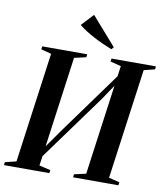

<svg xmlns="http://www.w3.org/2000/svg" viewBox="-116 -1069 1001 1154"><g transform="rotate(10 385.0 -492.0)"><path d="M-13 0 -10.5 -18.5 57.5 -35 150 -708 87.5 -724.5 90 -743H364.5L362 -724.5L290 -708L207.5 -107.5L185.5 -114L289 -261.5L596.5 -685.5L562 -609L575.5 -708L510 -724.5L512.5 -743H783.5L781.5 -724.5L715 -708L622.5 -35L688 -19L685.5 0H409L411.5 -19L483 -35L562.5 -613.5L587 -627.5L498.5 -495.5L173 -48L213.5 -144.5L197.5 -35L267 -18.5L264 0ZM501.5 -798Q474.5 -809 446.5 -821.5Q418.5 -834 391.8 -848Q365 -862 340.5 -877.5Q316 -893 295.5 -910L364 -983.5L514.5 -812Z"/></g></svg>

Font: Merriweather 144pt SemiBold
Style: Italic
Weight: 600
Italic angle: -7.8°
Version: Version 2.101